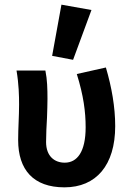

<svg xmlns="http://www.w3.org/2000/svg" viewBox="-20 -794 564 825"><path d="M51 -491C61 -432 62 -382 62 -345C62 -320 61 -294 60 -269C59 -244 58 -218 58 -192C58 -65 123 11 257 11C393 11 475 -84 475 -252C475 -334 460 -419 435 -504L310 -476C339 -383 348 -313 348 -247C348 -142 312 -95 258 -95C215 -95 178 -122 178 -184C178 -217 180 -254 182 -289C183 -319 184 -348 184 -369C184 -412 183 -452 175 -491ZM294 -537 373 -751 244 -774 204 -554Z"/></svg>

Font: Source Sans Pro SemBd
Style: Regular
Weight: 700
Designer: Paul D. Hunt
Foundry: Adobe Systems Incorporated
Version: Version 2.020;PS 2.0;hotconv 1.0.86;makeotf.lib2.5.63406